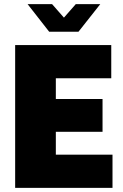

<svg xmlns="http://www.w3.org/2000/svg" viewBox="-20 -905 591 925"><path d="M53 0V-688H516V-528H249V-428H474V-270H249V-160H522V0ZM113 -885H231L310 -795H266L345 -885H463L358 -752H217Z"/></svg>

Font: Archivo Condensed Black
Style: Regular
Weight: 900
Width: 3
Designer: Hector Gatti
Foundry: Omnibus-Type
Version: Version 2.001